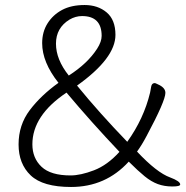

<svg xmlns="http://www.w3.org/2000/svg" viewBox="-20 -730 740 765"><path d="M440 -591Q440 -498 287 -389Q375 -281 487 -165Q553 -257 578 -361Q580 -372 582.5 -385.5Q585 -399 597 -399Q599 -399 609 -394Q639 -381 639 -360Q639 -328 564 -188Q545 -152 526 -126Q605 -42 658 -23Q698 -8 698 5Q698 13 666.5 13Q635 13 609 3.5Q583 -6 556.5 -27.5Q530 -49 493 -86Q401 15 263 15Q151 15 102.5 -31Q54 -77 54 -154.5Q54 -232 98.5 -291Q143 -350 213 -400Q148 -482 148 -558Q148 -603 169.5 -637Q191 -671 227.5 -690.5Q264 -710 317 -710Q370 -710 405 -680.5Q440 -651 440 -591ZM254 -429Q329 -477 367 -536Q385 -564 385 -587Q385 -666 307 -666Q281 -666 257 -652Q203 -619 203 -556Q203 -493 254 -429ZM245 -361Q109 -270 109 -155Q109 -100 145.5 -65.5Q182 -31 261 -31Q301 -31 354.5 -51.5Q408 -72 456 -125Q344 -243 245 -361Z"/></svg>

Font: LXGW WenKai Lite Light
Style: Regular
Weight: 300
Designer: LXGW / Fontworks Inc.
Foundry: LXGW / Fontworks Inc.
Version: Version 1.511; March 25, 2025